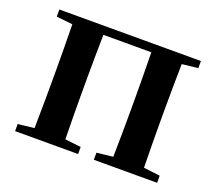

<svg xmlns="http://www.w3.org/2000/svg" viewBox="-96 -665 894 794"><g transform="rotate(20 351.0 -267.5)"><path d="M591.8 -40 664.1 -31.2V0H385.7V-31.2L457 -39.1Q459 -152.3 459 -235.4V-299.8Q459 -385.7 457 -499H246.1Q244.1 -385.7 244.1 -299.8V-235.4Q244.1 -152.3 246.1 -39.1L316.4 -31.2V0H39.1V-31.2L110.4 -39.1Q112.3 -152.3 112.3 -235.4V-299.8Q112.3 -382.8 110.4 -496.1L39.1 -503.9V-535.2H662.1V-503.9L591.8 -496.1Q589.8 -382.8 589.8 -299.8V-235.4Q589.8 -153.3 591.8 -40Z"/></g></svg>

Font: GenYoMin TW TTF Bold
Style: Regular
Weight: 700
Version: Version 1.300